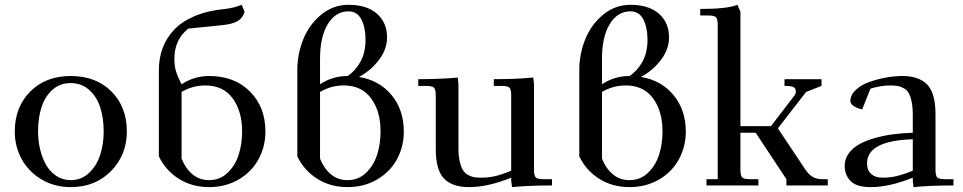

<svg xmlns="http://www.w3.org/2000/svg" viewBox="-20 -766 3977 793"><path d="M41 -223.1Q41 -323.2 104.7 -387.7Q168.5 -452.1 272 -452.1Q376.5 -452.1 440.2 -388.2Q503.9 -324.2 503.9 -223.1Q503.9 -126.5 439 -59.8Q374 6.8 272 6.8Q205.1 6.8 151.9 -24.7Q98.6 -56.2 69.8 -108.4Q41 -160.6 41 -223.1ZM137.2 -223.1Q137.2 -185.1 145.5 -149.9Q153.8 -114.7 169.9 -85.9Q186 -57.1 212.4 -39.6Q238.8 -22 272 -22Q316.4 -22 348.1 -52.2Q379.9 -82.5 394 -127Q408.2 -171.4 408.2 -223.1Q408.2 -278.8 393.8 -323Q379.4 -367.2 347.9 -395Q316.4 -422.9 272 -422.9Q227.5 -422.9 196.5 -395Q165.5 -367.2 151.4 -323Q137.2 -278.8 137.2 -223.1Z M636.2 -120.1V-476.1Q636.2 -525.4 651.6 -567.1Q667 -608.9 699 -643.1Q731 -677.2 784.4 -699.7Q837.9 -722.2 909.2 -729Q945.3 -732.9 978 -746.1L990.2 -717.8Q983.4 -692.4 962.4 -679.4Q941.4 -666.5 897.9 -662.1L757.8 -647.9Q700.2 -602.1 700.2 -523.9Q700.2 -495.1 706.3 -473.6Q712.4 -452.1 730 -418Q781.7 -452.1 843.8 -452.1Q948.2 -452.1 1012.2 -388.2Q1076.2 -324.2 1076.2 -223.1Q1076.2 -160.2 1047.6 -107.9Q1019 -55.7 965.3 -24.4Q911.6 6.8 843.8 6.8Q772.9 6.8 718.5 -27.6Q664.1 -62 636.2 -120.1ZM730 -110.8Q746.1 -70.3 774.9 -46.1Q803.7 -22 843.8 -22Q888.2 -22 919.9 -52.2Q951.7 -82.5 965.8 -127Q980 -171.4 980 -223.1Q980 -306.6 940.9 -359.9Q901.9 -413.1 828.1 -413.1Q775.4 -413.1 730 -386.2Z M1208 -120.1V-476.1Q1208 -543.5 1232.9 -604.5Q1257.8 -665.5 1307.1 -705.8Q1356.4 -746.1 1418.9 -746.1Q1495.6 -746.1 1537.1 -709.2Q1578.6 -672.4 1578.6 -611.8Q1578.6 -562.5 1545.4 -518.8Q1512.2 -475.1 1462.9 -448.2Q1547.4 -434.1 1597.7 -372.8Q1647.9 -311.5 1647.9 -223.1Q1647.9 -160.2 1619.4 -107.9Q1590.8 -55.7 1537.1 -24.4Q1483.4 6.8 1415.5 6.8Q1344.7 6.8 1290.3 -27.6Q1235.8 -62 1208 -120.1ZM1301.8 -110.8Q1317.9 -70.3 1346.7 -46.1Q1375.5 -22 1415.5 -22Q1460 -22 1491.7 -52.2Q1523.4 -82.5 1537.6 -127Q1551.8 -171.4 1551.8 -223.1Q1551.8 -306.6 1512.7 -359.9Q1473.6 -413.1 1399.9 -413.1Q1347.2 -413.1 1301.8 -386.2ZM1301.8 -418Q1353.5 -452.1 1415.5 -452.1Q1447.3 -472.7 1468.5 -510.5Q1489.7 -548.3 1489.7 -602.1Q1489.7 -652.8 1472.4 -686Q1455.1 -719.2 1418.9 -719.2Q1366.2 -719.2 1334 -666.7Q1301.8 -614.3 1301.8 -522.9Z M1707.5 -411.1V-439Q1800.8 -439 1870.6 -445.8L1873.5 -418V-154.8Q1873.5 -122.6 1878.7 -99.6Q1883.8 -76.7 1891.8 -63.7Q1899.9 -50.8 1913.1 -43.5Q1926.3 -36.1 1938.2 -34.2Q1950.2 -32.2 1967.8 -32.2Q1994.6 -32.2 2021 -37.6Q2047.4 -43 2091.3 -61V-371.1Q2091.3 -396.5 2084.2 -403.8Q2077.1 -411.1 2052.7 -411.1H2019.5V-439Q2112.8 -439 2182.6 -445.8L2185.5 -418V-65.9Q2185.5 -41 2192.6 -33.4Q2199.7 -25.9 2224.6 -25.9H2259.8V0Q2165 0 2094.7 6.8L2091.3 -21V-32.2Q1995.1 6.8 1917.5 6.8Q1847.7 6.8 1813.7 -28.6Q1779.8 -64 1779.8 -149.9V-371.1Q1779.8 -396 1772.7 -403.6Q1765.6 -411.1 1740.7 -411.1Z M2372.6 -120.1V-476.1Q2372.6 -543.5 2397.5 -604.5Q2422.4 -665.5 2471.7 -705.8Q2521 -746.1 2583.5 -746.1Q2660.2 -746.1 2701.7 -709.2Q2743.2 -672.4 2743.2 -611.8Q2743.2 -562.5 2710 -518.8Q2676.8 -475.1 2627.4 -448.2Q2711.9 -434.1 2762.2 -372.8Q2812.5 -311.5 2812.5 -223.1Q2812.5 -160.2 2783.9 -107.9Q2755.4 -55.7 2701.7 -24.4Q2647.9 6.8 2580.1 6.8Q2509.3 6.8 2454.8 -27.6Q2400.4 -62 2372.6 -120.1ZM2466.3 -110.8Q2482.4 -70.3 2511.2 -46.1Q2540 -22 2580.1 -22Q2624.5 -22 2656.2 -52.2Q2688 -82.5 2702.1 -127Q2716.3 -171.4 2716.3 -223.1Q2716.3 -306.6 2677.2 -359.9Q2638.2 -413.1 2564.5 -413.1Q2511.7 -413.1 2466.3 -386.2ZM2466.3 -418Q2518.1 -452.1 2580.1 -452.1Q2611.8 -472.7 2633.1 -510.5Q2654.3 -548.3 2654.3 -602.1Q2654.3 -652.8 2637 -686Q2619.6 -719.2 2583.5 -719.2Q2530.8 -719.2 2498.5 -666.7Q2466.3 -614.3 2466.3 -522.9Z M2872.1 -702.1V-729Q2983.9 -729 3025.9 -746.1L3038.1 -717.8V-245.1H3164.1L3260.3 -370.1Q3267.1 -378.4 3267.1 -388.2Q3267.1 -400.9 3257.6 -406Q3248 -411.1 3228 -411.1H3220.2V-439H3373V-411.1L3309.1 -386.2L3192.9 -235.8L3306.2 -65.9Q3320.3 -44.9 3336.4 -35.4Q3352.5 -25.9 3377 -25.9H3398.9V0H3228V-25.9L3101.1 -217.8H3038.1V-65.9Q3038.1 -41 3045.2 -33.4Q3052.2 -25.9 3077.1 -25.9H3112.3V0H2897.9V-25.9H2944.3V-662.1Q2944.3 -687 2937.3 -694.6Q2930.2 -702.1 2905.3 -702.1Z M3468.8 -81.1Q3468.8 -109.9 3485.8 -133.1Q3502.9 -156.2 3530.5 -171.1Q3558.1 -186 3595.7 -196.5Q3633.3 -207 3671.1 -211.7Q3709 -216.3 3750 -217.8V-290Q3750 -322.8 3745.4 -345.5Q3740.7 -368.2 3733.2 -381.3Q3725.6 -394.5 3712.9 -401.6Q3700.2 -408.7 3687.5 -410.9Q3674.8 -413.1 3655.8 -413.1Q3618.7 -413.1 3575.2 -399.9L3541 -314Q3522 -317.9 3507.1 -327.4Q3492.2 -336.9 3492.2 -348.1Q3492.2 -373.5 3514.4 -394.5Q3536.6 -415.5 3570.6 -427.5Q3604.5 -439.5 3639.9 -445.8Q3675.3 -452.1 3706.1 -452.1Q3775.9 -452.1 3809.8 -416.5Q3843.8 -380.9 3843.8 -294.9V-65.9Q3843.8 -41 3850.8 -33.4Q3857.9 -25.9 3882.8 -25.9H3918V0Q3822.8 0 3752.9 6.8L3750 -21V-32.2Q3653.8 6.8 3576.2 6.8Q3517.6 6.8 3493.2 -18.1Q3468.8 -43 3468.8 -81.1ZM3561 -90.8Q3561 -63.5 3577.9 -47.9Q3594.7 -32.2 3626 -32.2Q3652.8 -32.2 3679.4 -37.8Q3706.1 -43.5 3750 -61V-190.9Q3561 -185.1 3561 -90.8Z"/></svg>

Font: Dihjauti S
Style: Bold
Weight: 700
Designer: T. Christopher White
Version: Version 3.0.0